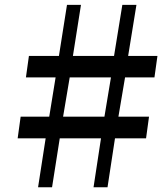

<svg xmlns="http://www.w3.org/2000/svg" viewBox="-20 -790 710 810"><path d="M172.6 -206.5H54.5L67.1 -297.9H187.7L214.6 -463.6H89.4L102 -554H228.6L262.6 -769.5H321.6L287.6 -554H461.1L496.1 -769.5H555.6L520.6 -554H644.2L631.6 -463.6H507.6L479.6 -297.9H608.7L596.2 -206.5H465.1L433.6 0H374.6L406.1 -206.5H232.1L199.6 0H140.6ZM420.6 -297.9 448.1 -463.6H274.1L246.2 -297.9Z"/></svg>

Font: Merriweather Light
Style: Italic
Weight: 300
Italic angle: -7.8°
Designer: Eben Sorkin
Foundry: Eben Sorkin
Version: Version 2.101